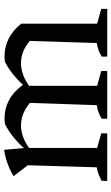

<svg xmlns="http://www.w3.org/2000/svg" viewBox="176 -717 541 933"><g transform="rotate(-90 446.5 -250.5)"><path d="M34 0V-27Q47 -34 62.5 -40.5Q78 -47 100 -51L110 -386L57 -455Q117 -491 185 -501L194 -396V-49L265 -29V0ZM336 0V-27Q349 -35 364.5 -41Q380 -47 402 -51L413 -376L502 -408L496 -392V-49L568 -29V0ZM413 -376Q361 -419 303 -419Q246 -419 187 -375L185 -395Q213 -428 244 -453.5Q275 -479 310 -497Q317 -498 323.5 -498.5Q330 -499 336 -499Q385 -499 426.5 -477Q468 -455 502 -408ZM638 0V-27Q651 -35 666.5 -41Q682 -47 704 -51L714 -376L798 -418V-49L870 -29V0ZM714 -376Q664 -419 606 -419Q548 -419 489 -375L488 -395Q516 -428 547 -453.5Q578 -479 612 -497Q619 -498 625.5 -498.5Q632 -499 638 -499Q685 -499 725 -479Q765 -459 798 -418Z"/></g></svg>

Font: Piazzolla Thin Medium
Style: Regular
Weight: 500
Version: Version 2.005